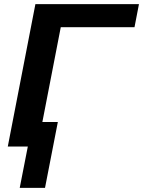

<svg xmlns="http://www.w3.org/2000/svg" viewBox="-20 -708 691 927"><path d="M259.3 -119.1 197.3 199.2H75.2L114.3 -0.5H17.6L150.9 -688H650.9L629.4 -576.7H273.4L184.6 -119.1Z"/></svg>

Font: Arimo
Style: Bold Italic
Weight: 700
Italic angle: -12°
Designer: Steve Matteson
Foundry: Monotype Imaging Inc.
Version: Version 1.33